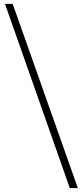

<svg xmlns="http://www.w3.org/2000/svg" viewBox="-20 -804 435 1001"><path d="M344 177 6 -784H46L386 177Z"/></svg>

Font: Noto Sans SC Thin ExtraLight
Style: Regular
Weight: 250
Version: Version 2.004-H2;hotconv 1.0.118;makeotfexe 2.5.65603